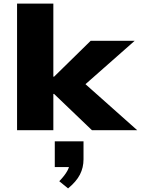

<svg xmlns="http://www.w3.org/2000/svg" viewBox="-20 -725 784 1069"><path d="M75 0V-705H277V-298H281L485 -498H730L425 -229L427 -282L744 0H492L281 -202H277V0ZM359 324 310 284Q341 252 355 226Q369 200 369 177L402 205H285V62H445V162Q445 208 425 247Q405 286 359 324Z"/></svg>

Font: Nunito Sans 10pt Expanded Black
Style: Regular
Weight: 900
Width: 7
Designer: Vernon Adams
Foundry: Vernon Adams
Version: Version 3.101;gftools[0.9.27]